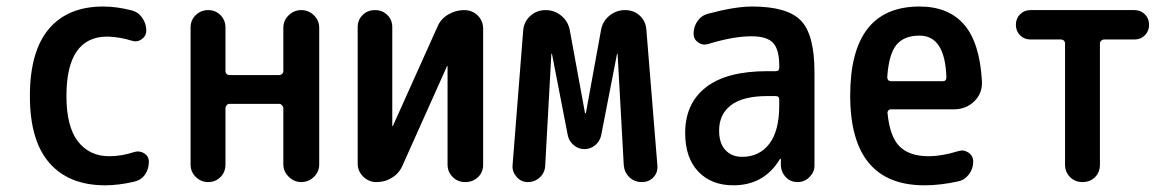

<svg xmlns="http://www.w3.org/2000/svg" viewBox="-20 -550 3540 580"><path d="M297.9 9.8Q188.5 9.8 129.4 -57.6Q70.3 -125 70.3 -259.8Q70.3 -394.5 127.4 -462.4Q184.6 -530.3 292 -530.3Q332 -530.3 377.9 -518.6Q397.5 -513.7 409.7 -496.1Q421.9 -478.5 421.9 -458Q421.9 -441.4 408.2 -431.6Q394.5 -421.9 378.9 -426.8Q341.8 -438.5 304.7 -439.5Q180.7 -439.5 180.7 -259.8Q180.7 -168 215.3 -123Q250 -78.1 309.6 -78.1Q347.7 -78.1 385.7 -90.8Q401.4 -95.7 415.5 -86.9Q429.7 -78.1 429.7 -61.5Q429.7 -39.1 418 -22.5Q406.2 -5.9 384.8 -1Q337.9 9.8 297.9 9.8Z M555.7 -52.7V-466.8Q555.7 -489.3 571.3 -504.4Q586.9 -519.5 608.9 -519.5Q630.9 -519.5 646 -504.4Q661.1 -489.3 661.1 -466.8V-335Q661.1 -330.1 664.6 -326.7Q668 -323.2 672.9 -323.2H824.2Q828.1 -323.2 832 -326.7Q835.9 -330.1 835.9 -335V-465.8Q835.9 -488.3 852.1 -503.9Q868.2 -519.5 890.1 -519.5Q912.1 -519.5 928.2 -503.9Q944.3 -488.3 944.3 -465.8V-53.7Q944.3 -31.2 928.2 -15.6Q912.1 0 890.1 0Q868.2 0 852.1 -16.1Q835.9 -32.2 835.9 -53.7V-223.6Q835.9 -227.5 832 -231.9Q828.1 -236.3 824.2 -236.3H672.9Q668 -236.3 664.6 -231.9Q661.1 -227.5 661.1 -223.6V-52.7Q661.1 -30.3 646 -15.1Q630.9 0 608.9 0Q586.9 0 571.3 -15.6Q555.7 -31.2 555.7 -52.7Z M1117.2 0Q1093.8 0 1077.1 -16.6Q1060.5 -33.2 1060.5 -55.7V-467.8Q1060.5 -490.2 1075.7 -504.9Q1090.8 -519.5 1112.8 -519.5Q1134.8 -519.5 1149.9 -504.9Q1165 -490.2 1165 -467.8V-169.9Q1165 -168.9 1166 -168.9Q1167 -168.9 1167 -169.9L1300.8 -467.8Q1310.5 -492.2 1333.5 -505.9Q1356.4 -519.5 1381.8 -519.5Q1406.2 -519.5 1422.9 -503.4Q1439.5 -487.3 1439.5 -462.9V-52.7Q1439.5 -29.3 1423.8 -14.6Q1408.2 0 1385.7 0Q1362.3 0 1347.2 -15.6Q1332 -31.2 1332 -52.7V-349.6Q1332 -350.6 1331.1 -350.6Q1330.1 -350.6 1330.1 -349.6L1196.3 -50.8Q1186.5 -27.3 1165 -13.7Q1143.6 0 1117.2 0Z M1574.2 0Q1554.7 0 1541 -15.1Q1527.3 -30.3 1528.3 -49.8L1560.5 -458Q1562.5 -484.4 1582 -502Q1601.6 -519.5 1627.9 -519.5Q1655.3 -519.5 1675.8 -502.4Q1696.3 -485.4 1701.2 -459L1747.1 -209Q1747.1 -208 1748 -208Q1750 -208 1750 -209L1795.9 -460.9Q1800.8 -486.3 1821.3 -502.9Q1841.8 -519.5 1868.2 -519.5Q1894.5 -519.5 1912.6 -502.9Q1930.7 -486.3 1932.6 -460L1965.8 -50.8Q1967.8 -29.3 1954.1 -14.6Q1940.4 0 1918.9 0Q1896.5 0 1881.3 -14.6Q1866.2 -29.3 1864.3 -50.8L1845.7 -386.7Q1845.7 -387.7 1844.7 -387.7Q1843.8 -387.7 1843.8 -386.7L1795.9 -140.6Q1792 -123 1777.8 -111.3Q1763.7 -99.6 1745.6 -99.6Q1727.5 -99.6 1713.4 -111.3Q1699.2 -123 1695.3 -140.6L1647.5 -386.7Q1647.5 -387.7 1646.5 -387.7Q1645.5 -387.7 1645.5 -386.7L1627 -49.8Q1626 -28.3 1610.8 -14.2Q1595.7 0 1574.2 0Z M2297.9 -259.8Q2224.6 -259.8 2188.5 -232.4Q2152.3 -205.1 2152.3 -155.3Q2152.3 -117.2 2171.4 -96.7Q2190.4 -76.2 2221.7 -76.2Q2273.4 -76.2 2303.7 -115.2Q2334 -154.3 2334 -232.4V-249Q2334 -259.8 2323.2 -259.8ZM2195.3 9.8Q2128.9 9.8 2089.4 -31.7Q2049.8 -73.2 2049.8 -148.4Q2049.8 -237.3 2112.3 -286.1Q2174.8 -335 2297.9 -335H2323.2Q2334 -335 2334 -345.7V-351.6Q2334 -400.4 2315.4 -420.4Q2296.9 -440.4 2250 -440.4Q2195.3 -440.4 2119.1 -417Q2102.5 -412.1 2088.9 -421.9Q2075.2 -431.6 2075.2 -448.2Q2075.2 -469.7 2087.4 -486.8Q2099.6 -503.9 2120.1 -508.8Q2200.2 -530.3 2252 -530.3Q2358.4 -530.3 2399.4 -487.8Q2440.4 -445.3 2440.4 -332V-49.8Q2440.4 -30.3 2425.3 -15.1Q2410.2 0 2389.6 0Q2368.2 0 2354 -14.6Q2339.8 -29.3 2338.9 -49.8V-69.3Q2338.9 -70.3 2337.9 -70.3Q2335.9 -70.3 2335.9 -69.3Q2288.1 9.8 2195.3 9.8Z M2757.8 -442.4Q2710.9 -442.4 2688 -414.6Q2665 -386.7 2660.2 -317.4Q2660.2 -305.7 2670.9 -304.7H2828.1Q2838.9 -304.7 2838.9 -316.4Q2835 -442.4 2757.8 -442.4ZM2772.5 9.8Q2548.8 9.8 2548.3 -260.3Q2547.9 -530.3 2757.8 -530.3Q2844.7 -530.3 2892.1 -476.1Q2939.5 -421.9 2946.3 -304.7Q2948.2 -268.6 2923.3 -244.1Q2898.4 -219.7 2861.3 -219.7H2670.9Q2666 -219.7 2663.1 -215.8Q2660.2 -211.9 2661.1 -208Q2668 -136.7 2697.8 -107.4Q2727.5 -78.1 2785.2 -78.1Q2825.2 -78.1 2876 -93.8Q2891.6 -98.6 2905.8 -88.9Q2919.9 -79.1 2919.9 -61.5Q2919.9 -40 2906.7 -22.9Q2893.6 -5.9 2874 -2Q2820.3 9.8 2772.5 9.8Z M3092.8 -430.7Q3074.2 -430.7 3061.5 -443.4Q3048.8 -456.1 3048.8 -475.1Q3048.8 -494.1 3061.5 -506.8Q3074.2 -519.5 3092.8 -519.5H3407.2Q3425.8 -519.5 3438.5 -506.8Q3451.2 -494.1 3451.2 -475.1Q3451.2 -456.1 3438.5 -443.4Q3425.8 -430.7 3407.2 -430.7H3315.4Q3310.5 -430.7 3306.6 -427.2Q3302.7 -423.8 3302.7 -418.9V-52.7Q3302.7 -29.3 3287.6 -14.6Q3272.5 0 3250 0Q3227.5 0 3212.4 -15.1Q3197.3 -30.3 3197.3 -52.7V-418.9Q3197.3 -423.8 3193.8 -427.2Q3190.4 -430.7 3184.6 -430.7Z"/></svg>

Font: Rounded-X Mgen+ 2m medium
Style: Regular
Weight: 500
Designer: [Source Han Sans]
Ryoko NISHIZUKA  (kana & ideographs); Paul D. Hunt (Latin, Greek & Cyrillic); Wenlong ZHANG  (bopomofo
Version: Version 1.059.20150602